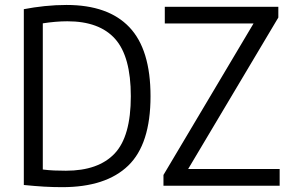

<svg xmlns="http://www.w3.org/2000/svg" viewBox="-20 -768 1204 794"><path d="M237 6Q199.5 6 161.5 3.8Q123.5 1.5 78.5 -3V-730Q119.5 -738 165 -742.8Q210.5 -747.5 255 -747.5Q427.5 -747.5 515 -655.5Q602.5 -563.5 602.5 -370Q602.5 -172 510.2 -83Q418 6 237 6ZM252.5 -62Q386.5 -62 453.8 -132.8Q521 -203.5 521 -370Q521 -534.5 456 -607.2Q391 -680 258.5 -680Q235 -680 208.8 -677.8Q182.5 -675.5 157 -671.5V-67Q181 -64 203.8 -63Q226.5 -62 252.5 -62ZM656 0V-44.5L1028.5 -671H661.5V-740H1131V-695.5L758 -69H1136.5V0Z"/></svg>

Font: Encode Sans SmCnd
Style: Regular
Weight: 400
Width: 4
Designer: Multiple Designers
Foundry: Impallari Type
Version: Version 3.002; ttfautohint (v1.8.3) -l 8 -r 50 -G 200 -x 14 